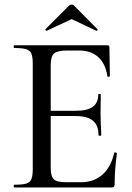

<svg xmlns="http://www.w3.org/2000/svg" viewBox="-20 -824 582 844"><path d="M486 -154Q489 -154 491.5 -152.5Q494 -151 494 -150Q484 -78 484 -15Q484 -7 481 -3.5Q478 0 469 0H43Q40 0 40 -6Q40 -12 43 -12Q79 -12 95.5 -17Q112 -22 118 -36.5Q124 -51 124 -81V-544Q124 -574 118 -588Q112 -602 95.5 -607.5Q79 -613 43 -613Q40 -613 40 -619Q40 -625 43 -625H452Q461 -625 461 -616L463 -489Q463 -487 457.5 -486.5Q452 -486 452 -489Q444 -544 412 -573Q380 -602 328 -602H276Q233 -602 218 -589Q203 -576 203 -540V-337H313Q364 -337 388 -354.5Q412 -372 412 -409Q412 -411 417.5 -411Q423 -411 423 -409L422 -325L423 -280Q425 -248 425 -230Q425 -227 419 -227Q413 -227 413 -230Q413 -273 388.5 -293.5Q364 -314 310 -314H203V-85Q203 -49 216.5 -36Q230 -23 271 -23H336Q393 -23 430.5 -56.5Q468 -90 482 -152Q482 -154 486 -154ZM283 -799Q288 -804 295 -804Q301 -804 306 -799L408 -696Q411 -694 408 -690.5Q405 -687 403 -689L295 -740L186 -689Q184 -688 181 -691Q178 -694 180 -696Z"/></svg>

Font: Cormorant SC Medium
Style: Regular
Weight: 500
Designer: Christian Thalmann (Catharsis Fonts)
Version: Version 3.000